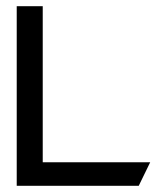

<svg xmlns="http://www.w3.org/2000/svg" viewBox="-20 -600 523 620"><path d="M34 0H428L465 -76H118V-580H34Z"/></svg>

Font: Charger Pro
Style: BdExt
Weight: 700
Designer: Jasper
Foundry: Cannot Into Space Fonts
Version: Version 1.09